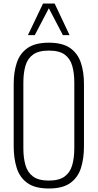

<svg xmlns="http://www.w3.org/2000/svg" viewBox="-20 -1062 556 1093"><path d="M258 11Q179 11 135.5 -20.5Q92 -52 75 -106.5Q58 -161 58 -230V-584Q58 -653 76 -706Q94 -759 137.5 -789Q181 -819 258 -819Q335 -819 378.5 -789Q422 -759 440 -706Q458 -653 458 -584V-229Q458 -160 441 -106Q424 -52 380.5 -20.5Q337 11 258 11ZM258 -34Q316 -34 347.5 -57Q379 -80 391 -121.5Q403 -163 403 -218V-592Q403 -647 391 -688Q379 -729 348 -751.5Q317 -774 258 -774Q200 -774 168.5 -751.5Q137 -729 125 -688Q113 -647 113 -592V-218Q113 -163 125 -121.5Q137 -80 168.5 -57Q200 -34 258 -34ZM139 -862 225 -1042H291L376 -862H338L258 -1015L178 -862Z"/></svg>

Font: Oswald ExtraLight
Style: Regular
Weight: 250
Designer: Vernon Adams
Foundry: Vernon Adams
Version: Version 4.100; ttfautohint (v1.8.1.43-b0c9)